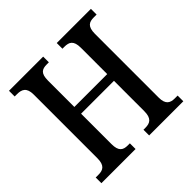

<svg xmlns="http://www.w3.org/2000/svg" viewBox="-180 -882 1049 1049"><g transform="rotate(-45 345.0 -357.0)"><path d="M29 0H293V-44H277C241 -44 219 -57 219 -112V-347H473V-113C473 -57 449 -44 413 -44H398V0H662V-44H640C606 -44 581 -56 581 -109V-602C581 -659 605 -670 640 -670H662V-714H398V-670H413C449 -670 473 -659 473 -602V-399H219V-603C219 -659 241 -670 277 -670H293V-714H29V-670H47C83 -670 110 -659 110 -604V-112C110 -57 86 -44 51 -44H29Z"/></g></svg>

Font: Noto Serif Ethiopic Condensed Medium
Style: Regular
Weight: 500
Width: 3
Designer: Monotype Design Team
Foundry: Monotype Imaging Inc.
Version: Version 2.102